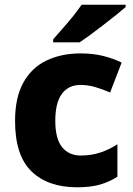

<svg xmlns="http://www.w3.org/2000/svg" viewBox="-20 -786 566 816"><path d="M308 10Q184 10 114 -57.5Q44 -125 44 -272Q44 -372 79.5 -435.5Q115 -499 178 -529Q241 -559 322 -559Q376 -559 419.5 -548Q463 -537 497 -520L448 -393Q413 -408 383 -416.5Q353 -425 322 -425Q271 -425 243 -387Q215 -349 215 -273Q215 -196 244 -160.5Q273 -125 323 -125Q367 -125 405.5 -137.5Q444 -150 479 -173V-35Q445 -13 405 -1.5Q365 10 308 10ZM514 -756Q498 -742 473 -722Q448 -702 419.5 -680Q391 -658 364.5 -638.5Q338 -619 318 -606H206V-619Q222 -638 245 -663.5Q268 -689 290 -716.5Q312 -744 327 -766H514Z"/></svg>

Font: Noto Sans Malayalam ExtraBold
Style: Regular
Weight: 800
Designer: Jelle Bosma - Monotype Design Team
Foundry: Monotype Imaging Inc.
Version: Version 2.104; ttfautohint (v1.8.4.7-5d5b)